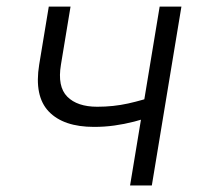

<svg xmlns="http://www.w3.org/2000/svg" viewBox="-20 -566 612 586"><path d="M267.1 -178.7Q173.8 -178.7 128.9 -225.6Q84 -272.5 99.6 -368.7L128.9 -545.9H195.3L166 -368.7Q154.8 -301.8 185.3 -271Q215.8 -240.2 276.9 -240.2Q326.2 -240.2 371.3 -250.2Q416.5 -260.3 464.4 -276.9L453.6 -214.4Q419.9 -202.6 389.4 -194.8Q358.9 -187 329.1 -182.9Q299.3 -178.7 267.1 -178.7ZM377 0 467.3 -545.9H533.7L443.4 0Z"/></svg>

Font: Inter Light
Style: Italic
Weight: 300
Italic angle: -9.3988°
Designer: Rasmus Andersson
Foundry: rsms
Version: Version 4.001;git-66647c0bb